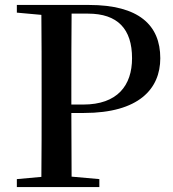

<svg xmlns="http://www.w3.org/2000/svg" viewBox="-20 -755 700 775"><path d="M48 -704 147 -695C148 -595 148 -495 148 -393V-342C148 -241 148 -140 147 -41L48 -32V0H381V-32L269 -42L268 -299H319C540 -299 627 -396 627 -520C627 -654 540 -735 339 -735H48ZM268 -333V-393C268 -496 268 -599 269 -700H335C455 -700 513 -638 513 -520C513 -410 454 -333 316 -333Z"/></svg>

Font: GenKiMin2 TW SB
Style: Regular
Weight: 600
Version: Version 2.100;PS 2.1;hotconv 16.6.51;makeotf.lib2.5.65220 DE